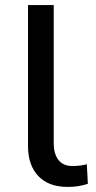

<svg xmlns="http://www.w3.org/2000/svg" viewBox="-20 -725 376 754"><path d="M245 9Q171 9 130.5 -33.5Q90 -76 90 -152V-705H191V-162Q191 -134 199.5 -114Q208 -94 224 -83.5Q240 -73 263 -73Q278 -73 292 -74.5Q306 -76 321 -80L325 -3Q306 3 287.5 6Q269 9 245 9Z"/></svg>

Font: Nunito Sans 7pt Medium
Style: Regular
Weight: 500
Designer: Vernon Adams
Foundry: Vernon Adams
Version: Version 3.101;gftools[0.9.27]